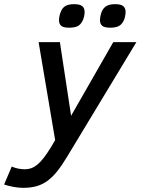

<svg xmlns="http://www.w3.org/2000/svg" viewBox="-115 -716 680 929"><path d="M-58.1 89.8Q-43 96.7 -26.4 99.9Q-9.8 103 5.9 103Q22 103 36.6 97.7Q51.3 92.3 65.9 80.3Q80.6 68.4 96.2 48.3Q111.8 28.3 129.9 -1L151.9 -38.1L71.8 -512.2H174.8L229 -155.8L433.1 -512.2H544.9L212.9 37.1Q188 79.1 165 108.6Q142.1 138.2 117.4 157Q92.8 175.8 63.7 184.3Q34.7 192.9 -2.9 192.9Q-25.9 192.9 -50.3 188.2Q-74.7 183.6 -95.2 176.8ZM294.4 -658.2Q294.4 -648.4 291.7 -635.7Q289.1 -623 283.7 -613.8Q274.4 -595.7 259.5 -588.9Q244.6 -582 219.7 -582Q190.9 -582 180.7 -591.6Q170.4 -601.1 170.4 -618.2Q170.4 -625 172.6 -637.2Q174.8 -649.4 179.7 -660.2Q187 -678.7 202.1 -687.3Q217.3 -695.8 243.7 -695.8Q271.5 -695.8 283 -686.3Q294.4 -676.8 294.4 -658.2ZM492.7 -658.2Q492.7 -648.4 490 -635.7Q487.3 -623 482.4 -613.8Q472.7 -595.7 457.8 -588.9Q442.9 -582 418.5 -582Q389.6 -582 379.2 -591.6Q368.7 -601.1 368.7 -618.2Q368.7 -625 370.8 -637.2Q373 -649.4 377.4 -660.2Q385.7 -678.7 400.9 -687.3Q416 -695.8 442.4 -695.8Q470.2 -695.8 481.4 -686.3Q492.7 -676.8 492.7 -658.2Z"/></svg>

Font: Clear Sans Medium
Style: Italic
Weight: 500
Italic angle: -12°
Foundry: Intel Corporation
Version: Version 1.00